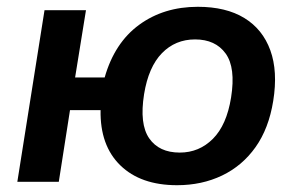

<svg xmlns="http://www.w3.org/2000/svg" viewBox="-20 -535 874 565"><path d="M501 10Q394 10 334 -48.5Q274 -107 276 -211H186L153 0H31L111 -505H233L201 -307H288Q317 -409 389.5 -462Q462 -515 562 -515Q645 -515 699 -482Q753 -449 775.5 -387Q798 -325 784 -238Q771 -157 732 -102Q693 -47 633.5 -18.5Q574 10 501 10ZM509 -86Q566 -86 606.5 -126.5Q647 -167 660 -248Q674 -336 644 -377.5Q614 -419 554 -419Q496 -419 456.5 -378.5Q417 -338 404 -258Q390 -170 419 -128Q448 -86 509 -86Z"/></svg>

Font: Mulish ExtraLight
Style: Italic
Weight: 200
Italic angle: -9°
Designer: Vernon Adams
Foundry: Vernon Adams
Version: Version 3.603